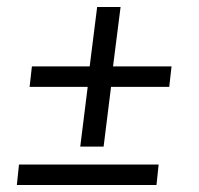

<svg xmlns="http://www.w3.org/2000/svg" viewBox="-20 -553 570 550"><path d="M209.9 -133.1 231.2 -304.1H64.8L71.4 -362.8H236.9L258.3 -532.9H325.4L303.8 -362.8H471.4L464.8 -304.1H298.1L276.8 -133.1ZM28.3 -23.1 34.4 -81.6H434.4L428.3 -23.1Z"/></svg>

Font: Faustina Light
Style: Italic
Weight: 300
Italic angle: -8°
Designer: Alfonso Garcia
Foundry: http://www.omnibus-type.com
Version: Version 1.200